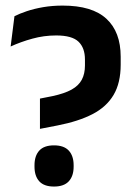

<svg xmlns="http://www.w3.org/2000/svg" viewBox="-20 -672 497 704"><path d="M126.5 -199.5V-310.5L172 -319.5Q216.5 -329 242.5 -343.5Q268.5 -358 280 -379.8Q291.5 -401.5 291.5 -432V-453.5Q291.5 -496.5 267.8 -519.2Q244 -542 186 -542Q141 -542 98.5 -530.2Q56 -518.5 19 -501.5L33 -612.5Q51.5 -622 78.2 -631Q105 -640 138.5 -645.8Q172 -651.5 210 -651.5Q318 -651.5 370.2 -603.2Q422.5 -555 422.5 -464V-435Q422.5 -368 396.5 -324Q370.5 -280 319.2 -253.5Q268 -227 191 -212ZM178 12Q141.5 12 124 -7.2Q106.5 -26.5 106.5 -61V-66Q106.5 -100.5 124 -119.8Q141.5 -139 178 -139Q214.5 -139 232.2 -119.8Q250 -100.5 250 -66V-61Q250 -26.5 232.2 -7.2Q214.5 12 178 12Z"/></svg>

Font: Anek Latin Medium SemiBold
Style: Regular
Weight: 600
Version: Version 1.003